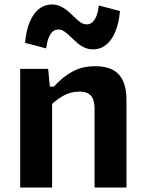

<svg xmlns="http://www.w3.org/2000/svg" viewBox="-20 -844 660 864"><path d="M214.5 0H70.8V-534.2H196.7L205.8 -437.5H214.5ZM405.5 0V-355.6Q405.5 -384.2 397.1 -401.2Q388.8 -418.1 373.7 -425Q358.7 -431.8 337 -431.8Q297.2 -431.8 261.8 -411.5Q226.4 -391.2 193 -354.8V-454.2H222.2Q264.2 -500 307.9 -523Q351.5 -546.1 409.1 -546.1Q455.7 -546.1 486.7 -530.1Q517.7 -514.2 533.4 -480.3Q549.2 -446.4 549.2 -392.7V0ZM309.6 -771.9Q329 -752.8 342.2 -743.5Q355.5 -734.3 370.4 -734.3Q391.9 -734.3 405.8 -755.8Q419.8 -777.2 424.8 -819.4L519.8 -794.2Q515.2 -740.3 499 -701.4Q482.8 -662.5 457.3 -642.1Q431.8 -621.8 399.2 -621.8Q379.1 -621.8 362.1 -629Q345.2 -636.3 332.3 -646.9Q319.4 -657.4 302.5 -674.1Q282.8 -693.2 269.9 -702.2Q257.1 -711.2 242.2 -711.2Q220.6 -711.2 206.7 -689.6Q192.8 -667.9 187.8 -626.2L92.8 -651.3Q97.3 -705.7 113.5 -744.4Q129.6 -783.1 154.9 -803.5Q180.2 -823.8 212.8 -823.8Q232.9 -823.8 249.7 -816.5Q266.5 -809.2 279.6 -798.9Q292.7 -788.5 309.6 -771.9Z"/></svg>

Font: Monaspace Neon Var ExtraLight
Style: Regular
Weight: 200
Designer: Riley Cran and the Lettermatic Team
Version: Version 1.200 (Monaspace Neon Var)